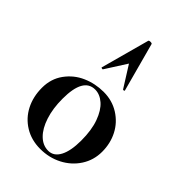

<svg xmlns="http://www.w3.org/2000/svg" viewBox="-219 -822 928 928"><g transform="rotate(45 244.5 -358.5)"><path d="M220.2 -377.9Q140.1 -377.9 140.1 -234.9Q140.1 -168 157 -116.5Q173.8 -64.9 202.9 -36.4Q231.9 -7.8 269 -7.8Q306.2 -7.8 326.7 -46.4Q347.2 -85 347.2 -156Q347.2 -227.1 329.1 -277.1Q311 -327.1 282 -352.5Q252.9 -377.9 220.2 -377.9ZM57.1 -92.5Q32.2 -141.1 32.2 -202.1Q32.2 -263.2 65.2 -308.6Q98.1 -354 149.2 -376.5Q200.2 -398.9 258.1 -398.9Q315.9 -398.9 362.1 -369.9Q408.2 -340.8 432.6 -293.5Q457 -246.1 457 -189Q457 -131.8 427 -85.4Q397 -39.1 346.4 -12.9Q295.9 13.2 235.4 13.2Q174.8 13.2 128.4 -15.4Q82 -43.9 57.1 -92.5ZM325.2 -475.1Q325.2 -473.1 320.6 -472.2Q315.9 -471.2 314.9 -474.1L247.1 -582L178.2 -474.1Q177.2 -471.2 171.6 -472.7Q166 -474.1 167 -476.1L234.9 -725.1Q235.8 -730 246.6 -730Q257.3 -730 257.8 -725.1L325.2 -476.1Z"/></g></svg>

Font: Cormorant-Bold
Style: Bold
Weight: 700
Designer: Christian Thalmann (Catharsis Fonts)
Version: Version 3.000